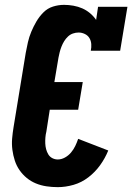

<svg xmlns="http://www.w3.org/2000/svg" viewBox="-20 -763 545 791"><path d="M218 8Q194 8 171 4.5Q148 1 127.5 -7.5Q107 -16 90 -30Q73 -44 60.5 -62Q48 -80 41 -101.5Q34 -123 31 -146Q28 -169 30 -192.5Q32 -216 36 -240L86 -545Q90 -567 95 -589Q100 -611 109 -632.5Q118 -654 130 -674.5Q142 -695 159 -712Q176 -729 198.5 -736Q221 -743 244 -743Q263 -743 282.5 -739.5Q302 -736 319 -728.5Q336 -721 350.5 -709Q365 -697 376 -681L384 -735H505L475 -554H354Q357 -568 356 -581.5Q355 -595 348.5 -606Q342 -617 329.5 -623Q317 -629 304 -629Q292 -629 280.5 -625Q269 -621 260 -612.5Q251 -604 244.5 -593.5Q238 -583 233.5 -571.5Q229 -560 226 -548.5Q223 -537 221 -526L204 -425H321L302 -311H185L171 -221Q168 -209 167 -196.5Q166 -184 166.5 -172Q167 -160 170 -148.5Q173 -137 179 -127Q185 -117 195.5 -111.5Q206 -106 218 -106Q233 -106 247.5 -114Q262 -122 272.5 -134.5Q283 -147 290 -161.5Q297 -176 302 -191L426 -143Q413 -111 392.5 -82.5Q372 -54 344 -32.5Q316 -11 283 -1.5Q250 8 218 8Z"/></svg>

Font: Iosevka Slab Heavy
Style: Italic
Weight: 900
Italic angle: -9°
Monospace: yes
Designer: Belleve Invis
Foundry: Belleve Invis
Version: Version 11.1.0; ttfautohint (v1.8.3)